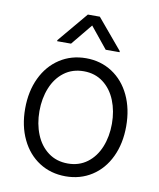

<svg xmlns="http://www.w3.org/2000/svg" viewBox="-84 -802 728 879"><g transform="rotate(10 280.0 -362.5)"><path d="M44.9 -262.7Q44.9 -343.3 74.7 -405.8Q104.5 -468.3 158.2 -503.2Q211.9 -538.1 280.3 -538.1Q348.6 -538.1 402.1 -503.2Q455.6 -468.3 485.1 -405.8Q514.6 -343.3 514.6 -262.7Q514.6 -182.6 485.1 -120.4Q455.6 -58.1 402.1 -23.7Q348.6 10.7 280.3 10.7Q211.4 10.7 158 -23.7Q104.5 -58.1 74.7 -120.4Q44.9 -182.6 44.9 -262.7ZM448.2 -262.7Q448.2 -321.8 428.5 -370.8Q408.7 -419.9 370.6 -448.7Q332.5 -477.5 280.3 -477.5Q227.5 -477.5 189.2 -448.7Q150.9 -419.9 131.1 -370.8Q111.3 -321.8 111.3 -262.7Q111.3 -203.6 131.1 -154.8Q150.9 -106 189.2 -77.4Q227.5 -48.8 280.3 -48.8Q332.5 -48.8 370.6 -77.4Q408.7 -106 428.5 -154.8Q448.2 -203.6 448.2 -262.7ZM281.2 -690.4 200.2 -591.8H135.7V-596.7L252.9 -736.3H308.6L425.8 -596.7V-591.8H361.3Z"/></g></svg>

Font: Pretendard GOV Light
Style: Regular
Weight: 300
Designer: Base glyphs from Inter by Rasmus Andersson; Hangeul glyphs from Noto Sans CJK(Source Han Sans) by Jang Soo-young and Kan
Foundry: Kil Hyung-jin
Version: Version 1.309